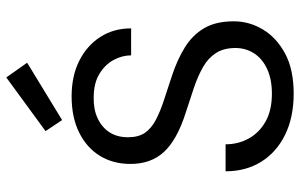

<svg xmlns="http://www.w3.org/2000/svg" viewBox="-196 -770 977 626"><g transform="rotate(-90 293.0 -456.5)"><path d="M301 12Q224 12 167 -16Q110 -44 79 -94Q48 -144 48 -210H136Q136 -169 155 -134.5Q174 -100 210.5 -79.5Q247 -59 301 -59Q348 -59 381.5 -74.5Q415 -90 432.5 -117Q450 -144 450 -178Q450 -216 433.5 -241.5Q417 -267 388 -283.5Q359 -300 321 -313Q283 -326 239 -340Q151 -368 111.5 -410.5Q72 -453 72 -520Q72 -577 98.5 -620Q125 -663 174.5 -687.5Q224 -712 292 -712Q359 -712 408.5 -687Q458 -662 486 -618.5Q514 -575 514 -518H426Q426 -547 411 -575Q396 -603 365.5 -621.5Q335 -640 289 -640Q251 -641 221.5 -627.5Q192 -614 175.5 -589Q159 -564 159 -528Q159 -494 173.5 -473Q188 -452 215.5 -437.5Q243 -423 280 -411Q317 -399 362 -384Q413 -367 452.5 -342.5Q492 -318 514.5 -280Q537 -242 537 -183Q537 -133 510.5 -88.5Q484 -44 432 -16Q380 12 301 12ZM215 -743 179 -797 354 -925 402 -857Z"/></g></svg>

Font: DM Sans 9pt
Style: Regular
Weight: 400
Designer: Colophon Foundry, Jonny Pinhorn
Foundry: Colophon Foundry
Version: Version 4.004;gftools[0.9.30]